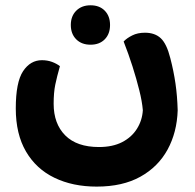

<svg xmlns="http://www.w3.org/2000/svg" viewBox="-20 -460 732 719"><path d="M514.9 -47.2Q512.2 -79.9 501.6 -122.2Q491.1 -164.4 476.1 -211.6Q461 -258.8 443 -304.6Q454.8 -317.2 475.1 -327.3Q495.3 -337.5 522.7 -337.5Q560.2 -337.5 582.3 -316.6Q604.3 -295.8 617.8 -242.2Q630.3 -194.1 637.1 -147.5Q643.9 -100.9 645.4 -46.9Q642.7 35.8 607.4 100.4Q572.1 164.9 505.6 201.8Q439.1 238.8 342.1 238.8Q252.3 238.8 183.9 205.7Q115.5 172.7 77.3 107.4Q39.1 42 39.1 -53.9Q39.1 -152.2 66.4 -193.4Q93.8 -234.6 137 -234.6Q157.4 -234.6 174.8 -228.2Q192.1 -221.8 204.4 -212.2Q193.2 -172.8 187 -143Q180.9 -113.2 180.9 -71.4Q180.9 3.3 224.2 46.9Q267.6 90.6 350.7 90.6Q401.6 90.6 437.3 72.3Q473 53.9 492.8 22.3Q512.6 -9.2 514.9 -47.2ZM319 -292.6Q285.4 -292.6 265.3 -312.9Q245.2 -333.1 245.2 -366.4Q245.2 -399.7 265.5 -419.9Q285.8 -440.2 319 -440.2Q352.7 -440.2 372.4 -419.9Q392.1 -399.7 392.1 -366.4Q392.1 -333.1 372.4 -312.9Q352.7 -292.6 319 -292.6Z"/></svg>

Font: Baloo Bhaijaan 2
Style: Regular
Weight: 400
Designer: Sanskriti Dholi, Noopur Datye and Ek Type
Foundry: Ek Type
Version: Version 1.701